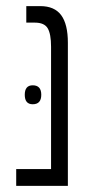

<svg xmlns="http://www.w3.org/2000/svg" viewBox="-20 -608 307 628"><path d="M33 0V-55H147V-455Q147 -497 136 -515.5Q125 -534 94 -534H66V-588H112Q158 -588 180 -558.5Q202 -529 202 -468V0ZM61 -298Q61 -329 87 -329Q115 -329 115 -298Q115 -267 87 -267Q61 -267 61 -298Z"/></svg>

Font: Noto Sans Hebrew ExtraCondensed Light
Style: Regular
Weight: 300
Width: 2
Designer: Monotype Design Team
Foundry: Monotype Imaging Inc.
Version: Version 2.004; ttfautohint (v1.8.4.7-5d5b)